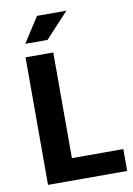

<svg xmlns="http://www.w3.org/2000/svg" viewBox="-91 -877 649 934"><g transform="rotate(-10 234.0 -409.5)"><path d="M69 0V-630H206V-108H460V0ZM304 -819 189 -695H79L159 -819Z"/></g></svg>

Font: Holmes&Hills Bold
Style: Bold
Weight: 500
Designer: Noopur Datye, Girish Dalvi, Yashodeep Gholap, Pallavi Karambelkar
Foundry: Ek Type
Version: ""